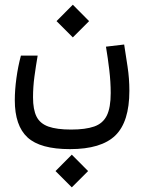

<svg xmlns="http://www.w3.org/2000/svg" viewBox="-20 -473 626 829"><path d="M282.2 170.9Q153.8 170.9 98.9 120.4Q43.9 69.8 43.9 -40.5Q43.9 -84.5 50.8 -135Q57.6 -185.5 70.3 -232.9H142.6Q134.8 -187.5 128.7 -142.6Q122.6 -97.7 122.6 -52.7Q122.6 0 137.7 30.3Q152.8 60.5 189 73.5Q225.1 86.4 287.1 86.4Q349.1 86.4 386.7 73.2Q424.3 60.1 441.2 25.9Q458 -8.3 458 -71.3Q458 -119.1 451.9 -170.7Q445.8 -222.2 437.5 -271.5L516.1 -280.8Q522.9 -236.3 530.8 -185.1Q538.6 -133.8 538.6 -81.1Q538.6 53.2 477.8 112.1Q417 170.9 282.2 170.9ZM294.4 -311.5 224.1 -381.8 294.4 -452.6 364.7 -381.8ZM290 335.9 219.7 265.6 290 194.8 360.4 265.6Z"/></svg>

Font: Cascadia Mono SemiLight
Style: Regular
Weight: 350
Monospace: yes
Designer: Aaron Bell
Foundry: Saja Typeworks
Version: Version 2404.023; ttfautohint (v1.8.4)